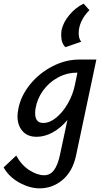

<svg xmlns="http://www.w3.org/2000/svg" viewBox="-78 -745 572 1054"><path d="M258 -551Q258 -570 260 -580Q269 -622 302.5 -662.5Q336 -703 381 -725L413 -689Q386 -663 370 -630Q354 -597 354 -563Q354 -532 368 -516L281 -486Q258 -509 258 -551ZM451 -418 339 111Q320 197 265 243Q210 289 139 289Q85 289 28 257.5Q-29 226 -58 174L11 109Q40 162 83.5 189.5Q127 217 164 217Q197 217 218 189.5Q239 162 251 106L292 -86Q255 -42 211 -18Q167 6 123 6Q73 6 45.5 -25.5Q18 -57 18 -107Q18 -124 23 -149Q37 -220 87.5 -282Q138 -344 210 -381Q282 -418 355 -418ZM333 -278 347 -346H344Q289 -346 240 -319.5Q191 -293 158.5 -248Q126 -203 117 -149Q115 -139 115 -123Q115 -70 160 -70Q195 -70 231 -99.5Q267 -129 294.5 -177Q322 -225 333 -278Z"/></svg>

Font: Ysabeau Infant Semibold
Style: Italic
Weight: 600
Italic angle: -12°
Designer: Christian Thalmann (Catharsis Fonts)
Version: Version 0.003